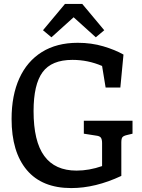

<svg xmlns="http://www.w3.org/2000/svg" viewBox="-20 -948 725 978"><path d="M655 -333V-267L626 -260Q609 -256 603.5 -249Q598 -242 598 -222V-52Q466 10 343 10Q194 10 116.5 -82Q39 -174 39 -342Q39 -462 78.5 -549Q118 -636 193.5 -683Q269 -730 376 -730Q446 -730 506.5 -712Q567 -694 609 -670L593 -502H518L500 -612Q428 -643 349 -643Q243 -643 197 -580.5Q151 -518 151 -382Q151 -228 205.5 -153.5Q260 -79 370 -79Q434 -79 500 -102V-219Q500 -238 494 -246.5Q488 -255 471 -257L407 -267V-333ZM468 -758 355 -860 242 -758 199 -794 311 -928H399L511 -794Z"/></svg>

Font: Enriqueta Medium
Style: Regular
Weight: 500
Designer: Viviana Monsalve, Gustavo Ibarra
Foundry: 72Puntos
Version: Version 2.000